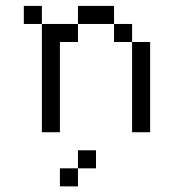

<svg xmlns="http://www.w3.org/2000/svg" viewBox="-20 -458 602 665"><path d="M62.5 -375H125V-437.5H62.5ZM125 0H187.5V-312.5H250V-375H125ZM187.5 187.5H250V125H187.5ZM250 125H312.5V62.5H250ZM250 -375H375V-437.5H250ZM375 -312.5H437.5V-375H375ZM437.5 0H500V-312.5H437.5Z"/></svg>

Font: ChillMoonMono
Style: Regular
Weight: 400
Designer: Warren2060
Foundry: ChillType
Version: Version 1.000;Glyphs 3.1.1 (3135)